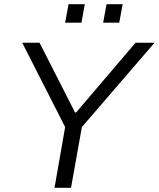

<svg xmlns="http://www.w3.org/2000/svg" viewBox="-20 -888 751 908"><path d="M288.1 -780.8 304.2 -868.2H380.9L365.2 -780.8ZM467.8 -780.8 483.9 -868.2H560.1L543.9 -780.8ZM237.8 0 288.1 -287.1 85 -686H167L335 -356H339.8L621.1 -686H710.9L367.2 -287.1L315.9 0Z"/></svg>

Font: Archivo Light
Style: Italic
Weight: 300
Italic angle: -10°
Designer: Hector Gatti
Foundry: Omnibus-Type
Version: Version 2.001